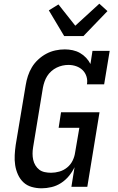

<svg xmlns="http://www.w3.org/2000/svg" viewBox="-20 -1010 640 1038"><path d="M205 8Q177 8 151 0.5Q125 -7 106.5 -24.5Q88 -42 77 -66.5Q66 -91 62 -117.5Q58 -144 59.5 -171.5Q61 -199 65 -227L119 -550Q123 -575 131 -599.5Q139 -624 152.5 -646.5Q166 -669 186.5 -688Q207 -707 230.5 -719.5Q254 -732 279.5 -737.5Q305 -743 330 -743Q352 -743 373 -738.5Q394 -734 412.5 -723.5Q431 -713 445.5 -697.5Q460 -682 469 -664L480 -735H573L543 -554H450Q454 -576 447.5 -596.5Q441 -617 426.5 -631Q412 -645 392 -652Q372 -659 350 -659Q334 -659 318 -655.5Q302 -652 286.5 -644.5Q271 -637 257.5 -625Q244 -613 235 -598.5Q226 -584 220.5 -568Q215 -552 212 -536L159 -214Q156 -196 156 -179Q156 -162 159.5 -146Q163 -130 171.5 -116Q180 -102 192.5 -92.5Q205 -83 222 -79.5Q239 -76 256 -76Q278 -76 301 -82.5Q324 -89 343 -104.5Q362 -120 372.5 -141.5Q383 -163 386 -185L409 -319H297L310 -403H518L452 0H366L383 -106Q371 -81 352.5 -58.5Q334 -36 310 -20.5Q286 -5 258.5 1.5Q231 8 205 8ZM327 -815 244 -954 296 -986 387 -871 517 -990 561 -950 431 -815Z"/></svg>

Font: Iosevka Etoile Medium
Style: Italic
Weight: 500
Italic angle: -9°
Designer: Belleve Invis
Foundry: Belleve Invis
Version: Version 22.1.2; ttfautohint (v1.8.4)